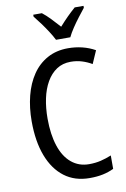

<svg xmlns="http://www.w3.org/2000/svg" viewBox="-102 -1003 706 1072"><g transform="rotate(-10 251.0 -466.5)"><path d="M325 -648Q279 -648 245 -625.5Q211 -603 188 -563Q165 -523 154 -470.5Q143 -418 143 -357Q143 -268 164.5 -202.5Q186 -137 228 -102Q270 -67 328 -67Q364 -67 395 -74.5Q426 -82 455 -94V-18Q426 -4 393 3Q360 10 318 10Q234 10 175 -34.5Q116 -79 84.5 -161.5Q53 -244 53 -358Q53 -435 70 -502Q87 -569 121 -619Q155 -669 206 -697Q257 -725 323 -725Q365 -725 403.5 -715.5Q442 -706 476 -687L444 -614Q419 -629 389 -638.5Q359 -648 325 -648ZM266 -783Q255 -805 238 -831.5Q221 -858 202 -884Q183 -910 165 -932V-943H214Q236 -926 260 -901Q284 -876 307 -850Q333 -879 353.5 -899.5Q374 -920 400 -943H450V-932Q434 -912 414 -886Q394 -860 376 -833Q358 -806 347 -783Z"/></g></svg>

Font: Noto Sans Thai Condensed
Style: Regular
Weight: 400
Width: 3
Designer: Monotype Design Team
Foundry: Monotype Imaging Inc.
Version: Version 2.002